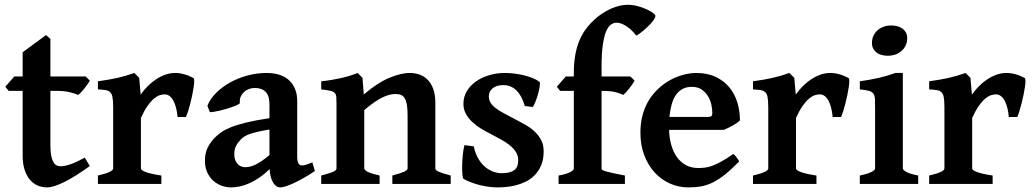

<svg xmlns="http://www.w3.org/2000/svg" viewBox="-20 -777 4365 811"><path d="M359.4 -75.7Q294.4 -28.8 249.5 -7.1Q204.6 14.6 178.7 14.6Q157.7 14.6 138.9 6.6Q120.1 -1.5 106.2 -18.1Q92.3 -34.7 84 -59.8Q75.7 -85 75.7 -119.1V-393.1H16.6L2.4 -410.6L40.5 -454.1H75.7V-556.2L174.3 -628.9L192.9 -612.8V-454.1H341.8L359.4 -436.5Q355 -428.2 348.4 -419.2Q341.8 -410.2 335 -401.6Q328.1 -393.1 321.5 -386.2Q314.9 -379.4 310.1 -376Q304.2 -378.9 295.2 -381.8Q286.1 -384.8 274.9 -387.5Q263.7 -390.1 251.2 -391.6Q238.8 -393.1 225.6 -393.1H192.9V-164.6Q192.9 -139.6 195.8 -122.3Q198.7 -105 204.3 -94.5Q210 -84 217.5 -79.3Q225.1 -74.7 234.4 -74.7Q243.2 -74.7 252.7 -76.4Q262.2 -78.1 274.4 -82Q286.6 -85.9 302 -93Q317.4 -100.1 337.9 -111.3Z M797.4 -447.3Q800.3 -445.3 800.3 -434.8Q800.3 -424.3 798.1 -409.2Q795.9 -394 792 -375.5Q788.1 -356.9 783.7 -339.4Q779.3 -321.8 774.4 -306.6Q769.5 -291.5 765.6 -282.7H730Q728.5 -302.2 724.1 -319.8Q719.7 -337.4 713.1 -350.3Q706.5 -363.3 697 -370.8Q687.5 -378.4 675.8 -378.4Q666 -378.4 654.5 -374.8Q643.1 -371.1 630.4 -360.6Q617.7 -350.1 603.8 -330.6Q589.8 -311 575.2 -278.8V-65.4Q575.2 -58.1 595.5 -50.3Q615.7 -42.5 661.6 -35.6V0H393.6V-35.6Q458 -50.3 458 -65.4V-324.2Q458 -340.3 457 -351.3Q456.1 -362.3 454.6 -369.1Q453.1 -376 450.9 -379.9Q448.7 -383.8 446.8 -386.2Q443.4 -389.6 439.7 -391.8Q436 -394 430.4 -395.5Q424.8 -397 416 -397.7Q407.2 -398.4 393.6 -399.4V-433.6Q420.4 -437.5 440.2 -440.9Q460 -444.3 477.1 -448.2Q494.1 -452.1 510.5 -457Q526.9 -461.9 547.4 -468.8L567.9 -448.2L574.2 -377.4Q587.4 -396.5 604 -413.1Q620.6 -429.7 639.4 -442.1Q658.2 -454.6 678.7 -461.7Q699.2 -468.8 720.2 -468.8Q738.8 -468.8 759 -463.1Q779.3 -457.5 797.4 -447.3Z M1015.1 -70.8Q1024.4 -70.8 1034.7 -73Q1044.9 -75.2 1057.4 -80.8Q1069.8 -86.4 1084.7 -96.4Q1099.6 -106.4 1118.2 -122.1V-230Q1088.9 -225.1 1068.8 -220.5Q1048.8 -215.8 1035.2 -210.9Q1021.5 -206.1 1012.9 -200.7Q1004.4 -195.3 998 -189Q985.4 -176.3 977.5 -161.6Q969.7 -147 969.7 -126.5Q969.7 -109.9 974.4 -99.1Q979 -88.4 986.1 -82Q993.2 -75.7 1001 -73.2Q1008.8 -70.8 1015.1 -70.8ZM1310.1 -54.7Q1289.6 -40.5 1267.3 -27.8Q1245.1 -15.1 1225.3 -5.6Q1205.6 3.9 1189.2 9.3Q1172.9 14.6 1164.1 14.6Q1146 14.6 1133.5 -5.9Q1121.1 -26.4 1118.7 -63Q1096.7 -41 1074.5 -26.1Q1052.2 -11.2 1031.5 -2.2Q1010.7 6.8 991.7 10.7Q972.7 14.6 957 14.6Q936.5 14.6 916.7 7.6Q897 0.5 881.1 -13.4Q865.2 -27.3 855.5 -48.6Q845.7 -69.8 845.7 -98.1Q845.7 -131.3 857.7 -154.5Q869.6 -177.7 887.7 -195.8Q899.4 -207.5 914.8 -218.5Q930.2 -229.5 955.8 -239.7Q981.4 -250 1020.3 -259.5Q1059.1 -269 1118.2 -277.8V-335.4Q1118.2 -350.6 1115.2 -363.5Q1112.3 -376.5 1105 -385.7Q1097.7 -395 1085.4 -400.1Q1073.2 -405.3 1054.7 -405.3Q1043 -405.3 1031.2 -400.9Q1019.5 -396.5 1010.7 -388.4Q1002 -380.4 996.8 -368.9Q991.7 -357.4 993.2 -342.8Q993.7 -339.8 985.4 -335.4Q977.1 -331.1 964.4 -326.4Q951.7 -321.8 936.3 -317.1Q920.9 -312.5 906.7 -309.3Q892.6 -306.2 881.3 -304.4Q870.1 -302.7 866.2 -303.7L856 -330.1Q867.7 -359.4 892.8 -384.5Q918 -409.7 951.7 -428.5Q985.4 -447.3 1025.1 -458Q1064.9 -468.8 1105.5 -468.8Q1139.2 -468.8 1163.6 -460Q1188 -451.2 1203.9 -435.3Q1219.7 -419.4 1227.5 -397.9Q1235.4 -376.5 1235.4 -351.6V-116.2Q1235.4 -95.7 1240.7 -86.9Q1246.1 -78.1 1254.9 -78.1Q1258.3 -78.1 1262 -78.6Q1265.6 -79.1 1270.8 -80.6Q1275.9 -82 1282.7 -84.7Q1289.6 -87.4 1299.3 -91.3Z M1637.2 0V-35.6Q1672.4 -44.9 1687 -51.8Q1701.7 -58.6 1701.7 -65.4V-287.1Q1701.7 -314 1699 -331.8Q1696.3 -349.6 1690.4 -360.4Q1684.6 -371.1 1674.8 -375.5Q1665 -379.9 1650.4 -379.9Q1638.7 -379.9 1625.5 -376.7Q1612.3 -373.5 1596.4 -366Q1580.6 -358.4 1561.3 -345.2Q1542 -332 1518.6 -312V-65.4Q1518.6 -58.1 1535.2 -50.3Q1551.8 -42.5 1583.5 -35.6V0H1336.9V-35.6Q1369.1 -43.9 1385.3 -50.5Q1401.4 -57.1 1401.4 -65.4V-336.4Q1401.4 -355.5 1400.6 -366.7Q1399.9 -377.9 1394 -384.3Q1388.2 -390.6 1375 -393.6Q1361.8 -396.5 1336.9 -399.4V-433.6Q1360.4 -436 1380.6 -439.5Q1400.9 -442.9 1419.4 -447Q1438 -451.2 1455.6 -456.5Q1473.1 -461.9 1490.7 -468.8L1511.2 -448.2L1516.6 -377.9Q1573.7 -426.8 1623.3 -447.8Q1672.9 -468.8 1710.9 -468.8Q1731.9 -468.8 1751.5 -462.2Q1771 -455.6 1785.9 -440.7Q1800.8 -425.8 1809.8 -401.9Q1818.8 -377.9 1818.8 -343.8V-65.4Q1818.8 -62 1821.8 -58.8Q1824.7 -55.7 1832 -52.2Q1839.4 -48.8 1852.1 -44.7Q1864.7 -40.5 1883.8 -35.6V0Z M2276.4 -138.2Q2276.4 -103.5 2265.9 -78.9Q2255.4 -54.2 2238.5 -37.1Q2221.7 -20 2200.7 -9.8Q2179.7 0.5 2158 5.9Q2136.2 11.2 2116.5 12.9Q2096.7 14.6 2082.5 14.6Q2066.9 14.6 2048.6 12.5Q2030.3 10.3 2011.2 5.9Q1992.2 1.5 1973.4 -5.4Q1954.6 -12.2 1938.5 -21Q1935.1 -22.5 1933.3 -38.3Q1931.6 -54.2 1932.1 -76.2Q1932.6 -98.1 1934.8 -122.1Q1937 -146 1941.9 -164.1L1981.4 -158.7Q1986.3 -132.8 1997.6 -111.8Q2008.8 -90.8 2024.4 -76.2Q2040 -61.5 2059.3 -53.5Q2078.6 -45.4 2099.6 -45.4Q2134.8 -45.4 2151.9 -58.1Q2168.9 -70.8 2168.9 -100.1Q2168.9 -119.6 2158.9 -135.3Q2148.9 -150.9 2132.3 -164.1Q2115.7 -177.2 2094.7 -188.7Q2073.7 -200.2 2051.3 -211.9Q2030.8 -222.2 2010.5 -234.6Q1990.2 -247.1 1974.1 -262.5Q1958 -277.8 1947.8 -296.4Q1937.5 -314.9 1937.5 -338.4Q1937.5 -368.7 1952.4 -392.8Q1967.3 -417 1991.7 -433.8Q2016.1 -450.7 2047.4 -459.7Q2078.6 -468.8 2111.8 -468.8Q2132.8 -468.8 2154.1 -466.1Q2175.3 -463.4 2194.8 -458.5Q2214.4 -453.6 2231 -446.8Q2247.6 -439.9 2258.8 -431.2Q2261.7 -428.7 2260 -414.8Q2258.3 -400.9 2253.7 -383.5Q2249 -366.2 2242.7 -349.6Q2236.3 -333 2230.5 -325.2L2196.8 -329.1Q2184.6 -372.1 2161.6 -394.8Q2138.7 -417.5 2106.4 -417.5Q2077.1 -417.5 2061 -404.1Q2044.9 -390.6 2044.9 -370.1Q2044.9 -354.5 2052.7 -342.3Q2060.5 -330.1 2075 -319.3Q2089.4 -308.6 2110.1 -297.6Q2130.9 -286.6 2156.7 -272.9Q2177.7 -262.2 2199.2 -250Q2220.7 -237.8 2237.8 -221.9Q2254.9 -206.1 2265.6 -185.8Q2276.4 -165.5 2276.4 -138.2Z M2748.5 -710Q2748.5 -704.6 2743.9 -697Q2739.3 -689.5 2731.9 -680.9Q2724.6 -672.4 2715.3 -663.6Q2706.1 -654.8 2697.3 -647.5Q2688.5 -640.1 2680.7 -634.5Q2672.9 -628.9 2668 -626.5Q2644.5 -655.8 2622.6 -668.5Q2600.6 -681.2 2585 -681.2Q2572.3 -681.2 2560.8 -673.3Q2549.3 -665.5 2540.5 -645Q2531.7 -624.5 2526.4 -588.4Q2521 -552.2 2521 -496.1V-454.1H2642.6L2660.6 -436.5Q2656.2 -428.2 2649.7 -419.2Q2643.1 -410.2 2636.5 -401.6Q2629.9 -393.1 2623.5 -386.2Q2617.2 -379.4 2612.8 -376Q2601.6 -381.8 2580.8 -387.5Q2560.1 -393.1 2521 -393.1V-64.5Q2521 -61.5 2525.6 -58.6Q2530.3 -55.7 2541.7 -52.5Q2553.2 -49.3 2572 -45.2Q2590.8 -41 2619.6 -35.6V0H2339.4V-35.6Q2373 -41.5 2388.4 -50Q2403.8 -58.6 2403.8 -64.5V-393.1H2345.7L2332 -410.6L2370.1 -454.1H2403.8V-469.2Q2403.8 -509.3 2409.4 -542Q2415 -574.7 2425.5 -601.3Q2436 -627.9 2451.4 -649.7Q2466.8 -671.4 2486.3 -689.9Q2504.4 -707.5 2523.7 -720Q2543 -732.4 2561.8 -740.7Q2580.6 -749 2598.4 -752.9Q2616.2 -756.8 2630.9 -756.8Q2652.8 -756.8 2674.1 -751Q2695.3 -745.1 2711.7 -737.5Q2728 -730 2738.3 -722.2Q2748.5 -714.4 2748.5 -710Z M2902.8 -410.2Q2879.9 -410.2 2863.3 -401.4Q2846.7 -392.6 2835.2 -376Q2823.7 -359.4 2817.1 -335.9Q2810.5 -312.5 2807.6 -283.2H2970.2Q2981.4 -283.2 2985.1 -286.9Q2988.8 -290.5 2988.8 -300.8Q2988.8 -315.4 2984.9 -334.2Q2981 -353 2970.9 -369.9Q2960.9 -386.7 2944.3 -398.4Q2927.7 -410.2 2902.8 -410.2ZM3105.5 -268.6Q3101.1 -263.7 3092.8 -257.8Q3084.5 -252 3074.7 -246.6Q3064.9 -241.2 3054.9 -236.3Q3044.9 -231.4 3037.1 -228.5H2806.2Q2807.1 -193.4 2815.7 -163.8Q2824.2 -134.3 2839.8 -112.8Q2855.5 -91.3 2877.7 -79.3Q2899.9 -67.4 2928.7 -67.4Q2943.8 -67.4 2958.3 -69.1Q2972.7 -70.8 2989.5 -77.1Q3006.3 -83.5 3027.3 -95Q3048.3 -106.4 3077.1 -126.5Q3080.1 -125 3084.2 -120.6Q3088.4 -116.2 3092 -111.1Q3095.7 -106 3098.6 -101.6Q3101.6 -97.2 3102.5 -95.2Q3068.8 -61 3042 -39.6Q3015.1 -18.1 2990.5 -6.1Q2965.8 5.9 2941.4 10.3Q2917 14.6 2887.7 14.6Q2846.2 14.6 2809.3 -2Q2772.5 -18.6 2744.9 -48.8Q2717.3 -79.1 2701.2 -121.6Q2685.1 -164.1 2685.1 -215.8Q2685.1 -282.2 2710.2 -334.2Q2735.4 -386.2 2785.6 -422.9Q2798.3 -432.1 2814.2 -440.7Q2830.1 -449.2 2847.4 -455.3Q2864.7 -461.4 2883.3 -465.1Q2901.9 -468.8 2920.4 -468.8Q2968.3 -468.8 3003.2 -452.1Q3038.1 -435.5 3060.8 -408Q3083.5 -380.4 3094.5 -344.2Q3105.5 -308.1 3105.5 -268.6Z M3564.5 -447.3Q3567.4 -445.3 3567.4 -434.8Q3567.4 -424.3 3565.2 -409.2Q3563 -394 3559.1 -375.5Q3555.2 -356.9 3550.8 -339.4Q3546.4 -321.8 3541.5 -306.6Q3536.6 -291.5 3532.7 -282.7H3497.1Q3495.6 -302.2 3491.2 -319.8Q3486.8 -337.4 3480.2 -350.3Q3473.6 -363.3 3464.1 -370.8Q3454.6 -378.4 3442.9 -378.4Q3433.1 -378.4 3421.6 -374.8Q3410.2 -371.1 3397.5 -360.6Q3384.8 -350.1 3370.8 -330.6Q3356.9 -311 3342.3 -278.8V-65.4Q3342.3 -58.1 3362.5 -50.3Q3382.8 -42.5 3428.7 -35.6V0H3160.6V-35.6Q3225.1 -50.3 3225.1 -65.4V-324.2Q3225.1 -340.3 3224.1 -351.3Q3223.1 -362.3 3221.7 -369.1Q3220.2 -376 3218 -379.9Q3215.8 -383.8 3213.9 -386.2Q3210.4 -389.6 3206.8 -391.8Q3203.1 -394 3197.5 -395.5Q3191.9 -397 3183.1 -397.7Q3174.3 -398.4 3160.6 -399.4V-433.6Q3187.5 -437.5 3207.3 -440.9Q3227.1 -444.3 3244.1 -448.2Q3261.2 -452.1 3277.6 -457Q3293.9 -461.9 3314.5 -468.8L3335 -448.2L3341.3 -377.4Q3354.5 -396.5 3371.1 -413.1Q3387.7 -429.7 3406.5 -442.1Q3425.3 -454.6 3445.8 -461.7Q3466.3 -468.8 3487.3 -468.8Q3505.9 -468.8 3526.1 -463.1Q3546.4 -457.5 3564.5 -447.3Z M3611.8 0V-35.6Q3645 -42.5 3660.6 -50.5Q3676.3 -58.6 3676.3 -65.4V-316.4Q3676.3 -341.3 3675.8 -356.7Q3675.3 -372.1 3669.7 -380.6Q3664.1 -389.2 3650.9 -393.1Q3637.7 -397 3611.8 -399.4V-433.6Q3653.8 -439.5 3691.4 -448Q3729 -456.5 3762.2 -468.8H3793.5V-65.4Q3793.5 -59.6 3808.1 -51Q3822.8 -42.5 3858.4 -35.6V0ZM3812 -615.7Q3812 -599.1 3805.7 -585.4Q3799.3 -571.8 3788.3 -562Q3777.3 -552.2 3762.5 -546.9Q3747.6 -541.5 3730 -541.5Q3716.3 -541.5 3704.1 -544.7Q3691.9 -547.9 3682.9 -554.7Q3673.8 -561.5 3668.5 -571.5Q3663.1 -581.5 3663.1 -595.7Q3663.1 -612.3 3669.4 -626Q3675.8 -639.6 3686.8 -649.2Q3697.8 -658.7 3712.6 -664.1Q3727.5 -669.4 3744.6 -669.4Q3757.8 -669.4 3770 -666.3Q3782.2 -663.1 3791.5 -656.5Q3800.8 -649.9 3806.4 -639.9Q3812 -629.9 3812 -615.7Z M4308.6 -447.3Q4311.5 -445.3 4311.5 -434.8Q4311.5 -424.3 4309.3 -409.2Q4307.1 -394 4303.2 -375.5Q4299.3 -356.9 4294.9 -339.4Q4290.5 -321.8 4285.6 -306.6Q4280.8 -291.5 4276.9 -282.7H4241.2Q4239.7 -302.2 4235.4 -319.8Q4231 -337.4 4224.4 -350.3Q4217.8 -363.3 4208.3 -370.8Q4198.7 -378.4 4187 -378.4Q4177.2 -378.4 4165.8 -374.8Q4154.3 -371.1 4141.6 -360.6Q4128.9 -350.1 4115 -330.6Q4101.1 -311 4086.4 -278.8V-65.4Q4086.4 -58.1 4106.7 -50.3Q4127 -42.5 4172.9 -35.6V0H3904.8V-35.6Q3969.2 -50.3 3969.2 -65.4V-324.2Q3969.2 -340.3 3968.3 -351.3Q3967.3 -362.3 3965.8 -369.1Q3964.4 -376 3962.2 -379.9Q3960 -383.8 3958 -386.2Q3954.6 -389.6 3950.9 -391.8Q3947.3 -394 3941.7 -395.5Q3936 -397 3927.2 -397.7Q3918.5 -398.4 3904.8 -399.4V-433.6Q3931.6 -437.5 3951.4 -440.9Q3971.2 -444.3 3988.3 -448.2Q4005.4 -452.1 4021.7 -457Q4038.1 -461.9 4058.6 -468.8L4079.1 -448.2L4085.4 -377.4Q4098.6 -396.5 4115.2 -413.1Q4131.8 -429.7 4150.6 -442.1Q4169.4 -454.6 4189.9 -461.7Q4210.4 -468.8 4231.4 -468.8Q4250 -468.8 4270.3 -463.1Q4290.5 -457.5 4308.6 -447.3Z"/></svg>

Font: Gentium Basic
Style: Bold
Weight: 700
Designer: J. Victor Gaultney and Annie Olsen
Foundry: SIL International
Version: Version 1.100